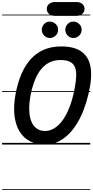

<svg xmlns="http://www.w3.org/2000/svg" viewBox="-25 -1368 883 1817"><path d="M402.5 0Q318 0 256.5 -32.5Q195 -65 158.5 -126.5Q122 -188 112 -275Q102 -362 121 -470.5Q137.5 -561.5 164.8 -634.8Q192 -708 230 -763Q268 -818 316.8 -854.8Q365.5 -891.5 424.8 -910Q484 -928.5 554 -928.5Q673.5 -928.5 740.2 -883.5Q807 -838.5 827.5 -754.5Q848 -670.5 827.5 -553Q812.5 -468 789.2 -393.8Q766 -319.5 735.8 -258Q705.5 -196.5 668.8 -148.5Q632 -100.5 589.8 -67.5Q547.5 -34.5 500.5 -17.2Q453.5 0 402.5 0ZM262 -456Q251.5 -395 251.2 -344Q251 -293 260.8 -253Q270.5 -213 289.8 -185.2Q309 -157.5 337 -143Q365 -128.5 401.5 -128.5Q434 -128.5 464.5 -141.5Q495 -154.5 522.8 -179.2Q550.5 -204 575 -240Q599.5 -276 620 -322.5Q640.5 -369 656.8 -424.8Q673 -480.5 684 -545Q695 -606 696.2 -653.2Q697.5 -700.5 684 -733.2Q670.5 -766 637.5 -783Q604.5 -800 546.5 -800Q502.5 -800 464.5 -786.2Q426.5 -772.5 394.8 -744.8Q363 -717 337.8 -675.8Q312.5 -634.5 293.5 -579.5Q274.5 -524.5 262 -456ZM402.5 0Q318 0 256.5 -32.5Q195 -65 158.5 -126.5Q122 -188 112 -275Q102 -362 121 -470.5Q137.5 -561.5 164.8 -634.8Q192 -708 230 -763Q268 -818 316.8 -854.8Q365.5 -891.5 424.8 -910Q484 -928.5 554 -928.5Q673.5 -928.5 740.2 -883.5Q807 -838.5 827.5 -754.5Q848 -670.5 827.5 -553Q812.5 -468 789.2 -393.8Q766 -319.5 735.8 -258Q705.5 -196.5 668.8 -148.5Q632 -100.5 589.8 -67.5Q547.5 -34.5 500.5 -17.2Q453.5 0 402.5 0ZM262 -456Q251.5 -395 251.2 -344Q251 -293 260.8 -253Q270.5 -213 289.8 -185.2Q309 -157.5 337 -143Q365 -128.5 401.5 -128.5Q434 -128.5 464.5 -141.5Q495 -154.5 522.8 -179.2Q550.5 -204 575 -240Q599.5 -276 620 -322.5Q640.5 -369 656.8 -424.8Q673 -480.5 684 -545Q695 -606 696.2 -653.2Q697.5 -700.5 684 -733.2Q670.5 -766 637.5 -783Q604.5 -800 546.5 -800Q502.5 -800 464.5 -786.2Q426.5 -772.5 394.8 -744.8Q363 -717 337.8 -675.8Q312.5 -634.5 293.5 -579.5Q274.5 -524.5 262 -456ZM669 -1008.5Q638.5 -1008.5 615.8 -1031.2Q593 -1054 593 -1086Q593 -1117.5 615 -1140.5Q637 -1163.5 669 -1163.5Q700 -1163.5 723.8 -1141.5Q747.5 -1119.5 747.5 -1086Q747.5 -1054 724.5 -1031.2Q701.5 -1008.5 669 -1008.5ZM446.5 -1008.5Q416 -1008.5 393.2 -1031.2Q370.5 -1054 370.5 -1086Q370.5 -1117.5 392.5 -1140.5Q414.5 -1163.5 446.5 -1163.5Q477.5 -1163.5 501.2 -1141.5Q525 -1119.5 525 -1086Q525 -1054 501.8 -1031.2Q478.5 -1008.5 446.5 -1008.5ZM494.5 -1218Q459.5 -1218 438.5 -1237Q417.5 -1256 417.5 -1283.5Q417.5 -1311.5 438.5 -1330Q459.5 -1348.5 494.5 -1348.5H699Q734.5 -1348.5 754.8 -1330Q775 -1311.5 775 -1283.5Q775 -1257 754.8 -1237.5Q734.5 -1218 699 -1218ZM-5 420.5H829V428.5H-5ZM-5 -16H829V0H-5ZM-5 -505.5H829V-497.5H-5ZM-5 -1230H829V-1222H-5Z"/></svg>

Font: Edu VIC WA NT Pre Guide
Style: Regular
Weight: 400
Designer: Tina and Corey Anderson, Eben Sorkin, Mirko Velimirovic
Foundry: Google for Education
Version: Version 1.000